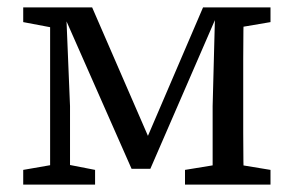

<svg xmlns="http://www.w3.org/2000/svg" viewBox="-20 -501 798 521"><path d="M337 -43 157 -451H142V-481H230L392 -108H371L531 -481H581V-453H566L388 -43ZM557 0V-213L564 -481H642Q641 -456 640.5 -418.5Q640 -381 640 -341Q640 -301 640 -268V-213Q640 -180 640 -140Q640 -100 640.5 -63Q641 -26 642 0ZM43 0V-40L135 -56H156L238 -40V0ZM482 0V-40L586 -57H611L714 -40V0ZM43 -441V-481H152V-424H133ZM116 0V-481H159L170 -213V0ZM593 -424V-481H714V-441L614 -424Z"/></svg>

Font: Source Serif 4 18pt
Style: Regular
Weight: 400
Designer: Frank Grießhammer
Foundry: Adobe Systems Incorporated
Version: Version 4.004;hotconv 1.0.116;makeotfexe 2.5.65601